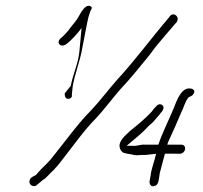

<svg xmlns="http://www.w3.org/2000/svg" viewBox="-20 -648 712 673"><path d="M106 3C106 3 129 -16 130 -17C144 -25 156 -42 169 -53C177 -61 186 -72 199 -89C236 -136 276 -193 317 -234C342 -260 377 -307 401 -334C434 -369 466 -408 495 -444C512 -464 519 -477 534 -494C552 -515 567 -534 585 -554C586 -556 598 -569 599 -570C612 -589 589 -607 576 -592L570 -584C510 -514 454 -437 391 -369C365 -340 327 -290 300 -262C254 -216 209 -153 167 -101C144 -71 134 -67 114 -44C110 -39 107 -35 105 -34C98 -30 88 -27 85 -19C78 -5 91 9 106 3ZM492 -105 527 -109C523 -88 514 -67 509 -41C510 -42 504 -11 504 -11C504 -3 508 5 517 5C527 4 533 -2 535 -11C536 -12 540 -41 540 -41C546 -66 552 -85 558 -109C559 -110 611 -109 611 -109C632 -111 636 -140 616 -141H566C569 -144 567 -144 568 -147C583 -180 601 -219 615 -253C624 -271 628 -289 638 -303C643 -311 651 -309 656 -316C671 -334 650 -341 635 -337C618 -332 605 -309 597 -289C579 -241 552 -191 535 -141H488C471 -142 460 -135 444 -137H424C444 -154 465 -171 482 -187C493 -197 497 -203 506 -211C518 -219 528 -235 538 -245C539 -246 544 -253 544 -253C549 -257 551 -262 553 -268C555 -283 537 -287 529 -277L524 -272C520 -268 516 -263 512 -257C503 -247 500 -245 491 -236C480 -226 472 -218 458 -207L437 -190C424 -177 397 -157 399 -135C400 -125 407 -111 420 -111C420 -109 448 -107 447 -105C463 -102 474 -106 492 -105ZM228 -347C228 -347 208 -322 207 -321C206 -313 209 -302 217 -302C224 -300 233 -306 232 -313C231 -312 235 -346 235 -346C242 -387 257 -424 266 -467C266 -467 289 -588 290 -588C292 -596 295 -603 297 -609C298 -614 306 -620 299 -625C280 -638 262 -601 254 -587C248 -576 232 -558 226 -550C220 -540 202 -521 193 -514C175 -499 192 -479 212 -493C231 -507 252 -531 266 -550L258 -465C253 -422 236 -389 228 -347Z"/></svg>

Font: Photofail
Style: It
Weight: 400
Foundry: Cannot Into Space Fonts
Version: Version 0.97